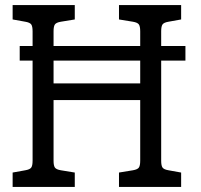

<svg xmlns="http://www.w3.org/2000/svg" viewBox="-20 -740 795 760"><path d="M618 -500V-104Q618 -84 623.5 -76.5Q629 -69 647 -66L697 -57V0H451V-57L506 -66Q524 -69 529.5 -76.5Q535 -84 535 -104V-344H192V-104Q192 -84 197.5 -76.5Q203 -69 221 -66L276 -57V0H30V-57L80 -66Q98 -69 103.5 -76.5Q109 -84 109 -104V-500H58V-558H109V-616Q109 -636 103.5 -643.5Q98 -651 80 -654L30 -663V-720H276V-663L221 -654Q203 -651 197.5 -643.5Q192 -636 192 -616V-558H535V-616Q535 -636 529.5 -643.5Q524 -651 506 -654L451 -663V-720H697V-663L647 -654Q629 -651 623.5 -643.5Q618 -636 618 -616V-558H714V-500ZM535 -500H192V-410H535Z"/></svg>

Font: Enriqueta
Style: Regular
Weight: 400
Designer: Viviana Monsalve, Gustavo Ibarra
Foundry: 72Puntos
Version: Version 2.000